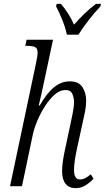

<svg xmlns="http://www.w3.org/2000/svg" viewBox="-20 -966 544 996"><path d="M372 10Q338 10 320 -13Q302 -36 302 -77Q302 -125 320 -203L345 -320Q349 -340 356.5 -375.5Q364 -411 364 -437Q364 -458 355.5 -478.5Q347 -499 319 -499Q291 -499 264 -475.5Q237 -452 213.5 -415.5Q190 -379 173 -338Q156 -297 149 -262L94 0H32L166 -634Q175 -676 175 -692Q175 -715 162.5 -721.5Q150 -728 122 -728H111L118 -760H255L211 -553Q203 -514 195 -479Q187 -444 181 -419H186Q223 -483 260.5 -513.5Q298 -544 342 -544Q389 -544 408 -513.5Q427 -483 427 -444Q427 -417 421 -386.5Q415 -356 409 -331L380 -198Q373 -166 368.5 -137Q364 -108 364 -84Q364 -35 395 -35Q409 -35 423 -42.5Q437 -50 451 -62L465 -39Q447 -19 423.5 -4.5Q400 10 372 10ZM327 -786Q320 -821 303.5 -862Q287 -903 271 -933L274 -946H296Q316 -923 334 -894.5Q352 -866 364 -838Q387 -865 417 -894Q447 -923 478 -946H504L501 -933Q470 -900 439.5 -861Q409 -822 387 -786Z"/></svg>

Font: Noto Serif Condensed Light
Style: Italic
Weight: 300
Width: 3
Italic angle: -12°
Designer: Monotype Design Team
Foundry: Monotype Imaging Inc.
Version: Version 2.014; ttfautohint (v1.8.4.7-5d5b)